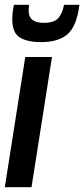

<svg xmlns="http://www.w3.org/2000/svg" viewBox="-20 -778 350 798"><path d="M111 0H0L85 -541H196ZM150 -603Q93 -603 62 -622.5Q31 -642 31 -698Q31 -727 38 -758H101Q100 -751 99.5 -745Q99 -739 99 -733Q99 -683 162 -683Q205 -683 222.5 -703Q240 -723 246 -758H310Q299 -670 261.5 -636.5Q224 -603 150 -603Z"/></svg>

Font: Georama SemiCondensed SemiBold
Style: Italic
Weight: 600
Width: 4
Italic angle: -9°
Designer: Jean-Baptiste Levee
Foundry: Production Type
Version: Version 1.000